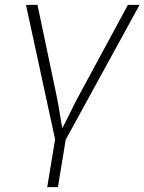

<svg xmlns="http://www.w3.org/2000/svg" viewBox="-20 -566 594 790"><path d="M207.5 11.2 86.9 -545.9H134.3L210.4 -183.6Q219.2 -142.1 225.8 -100.3Q232.4 -58.6 240.2 -18.1H225.6Q247.6 -58.6 267.6 -100.3Q287.6 -142.1 310.5 -183.6L506.3 -545.9H554.2L249 11.2ZM174.3 204.1 208.5 -3.9H252.4L218.3 204.1Z"/></svg>

Font: Inter ExtraLight
Style: Italic
Weight: 250
Italic angle: -9.3988°
Designer: Rasmus Andersson
Foundry: rsms
Version: Version 4.001;git-66647c0bb